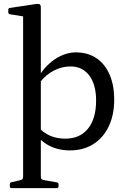

<svg xmlns="http://www.w3.org/2000/svg" viewBox="-20 -772 666 997"><path d="M100 205V-569H192V205ZM177 -114Q204 -83 239.5 -67.5Q275 -52 319 -52Q395 -52 437 -104Q479 -156 479 -250Q479 -333 443.5 -380Q408 -427 346 -427Q301 -427 259.5 -405.5Q218 -384 186 -343L176 -366Q211 -428 264.5 -464Q318 -500 374 -500Q436 -500 480.5 -470Q525 -440 549 -385Q573 -330 573 -254Q573 -175 544.5 -115.5Q516 -56 464.5 -23.5Q413 9 343 9Q280 9 231 -18Q182 -45 152 -97ZM40 205Q31 205 31 195V185Q31 175 41 174L80 165Q94 162 97 158Q100 154 100 140V25H192V141Q192 154 195.5 158Q199 162 213 164L275 175Q284 176 284 186V196Q284 205 274 205ZM100 -568V-714L118 -684L32 -698Q23 -699 23 -709V-721Q23 -730 33 -731L166 -751Q180 -753 186 -749.5Q192 -746 192 -733V-568Z"/></svg>

Font: Hahmlet
Style: Regular
Weight: 400
Designer: Minjoo Ham & Mark Frömberg
Foundry: hypertype
Version: Version 1.001; ttfautohint (v1.8.3)